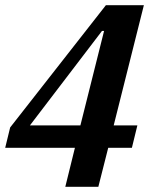

<svg xmlns="http://www.w3.org/2000/svg" viewBox="-22 -718 592 738"><path d="M266 -150H-2L17 -228L385 -698H531L415 -236H506L485 -150H394L356 0H229ZM93 -236H287L378 -599H370Z"/></svg>

Font: IBM Plex Serif SmBld
Style: Italic
Weight: 600
Italic angle: -14°
Designer: Mike Abbink, Paul van der Laan, Pieter van Rosmalen
Foundry: Bold Monday
Version: Version 3.001